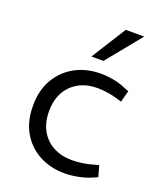

<svg xmlns="http://www.w3.org/2000/svg" viewBox="-139 -834 775 928"><g transform="rotate(20 248.0 -369.5)"><path d="M304 7Q232 7 174.5 -23.5Q117 -54 83.5 -111Q50 -168 50 -249Q50 -331 85 -388.5Q120 -446 177.5 -476Q235 -506 305 -506Q338 -506 371 -500Q404 -494 434 -481L459 -471L443 -412L413 -421Q388 -428 362.5 -431.5Q337 -435 314 -435Q261 -435 220 -413Q179 -391 155.5 -350Q132 -309 132 -249Q132 -191 156 -149.5Q180 -108 221.5 -86.5Q263 -65 316 -65Q339 -65 365.5 -68.5Q392 -72 417 -79L449 -88L465 -31L437 -19Q405 -6 370.5 0.5Q336 7 304 7ZM234 -568 346 -746H441L296 -568Z"/></g></svg>

Font: REM Light
Style: Regular
Weight: 300
Designer: Octavio Pardo
Foundry: Ashler Design
Version: Version 1.005;gftools[0.9.28]